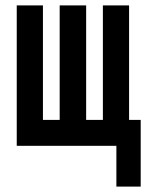

<svg xmlns="http://www.w3.org/2000/svg" viewBox="-20 -540 541 711"><path d="M411 151V0H42V-520H139V-96H201V-520H299V-96H361V-520H458V-96H501V151Z"/></svg>

Font: Iosevka Fixed
Style: Bold
Weight: 700
Monospace: yes
Designer: Belleve Invis
Foundry: Belleve Invis
Version: Version 32.3.0